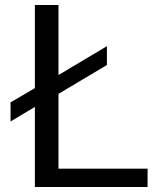

<svg xmlns="http://www.w3.org/2000/svg" viewBox="-20 -745 640 765"><path d="M119 -319 22 -261V-337L119 -394V-725H213V-446L406 -561V-486L213 -371V-73H568V0H119Z"/></svg>

Font: JuliaMono Latin
Style: Regular
Weight: 400
Monospace: yes
Designer: cormullion
Foundry: corm
Version: Version 0.049; ttfautohint (v1.8.4)